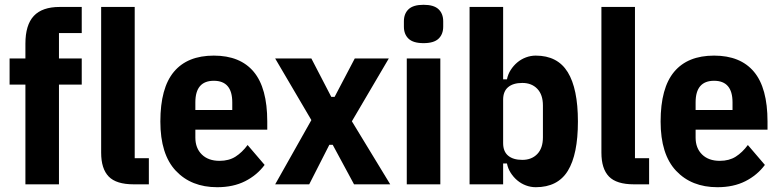

<svg xmlns="http://www.w3.org/2000/svg" viewBox="-20 -769 3253 801"><path d="M86 -416H20V-525H86V-587Q86 -665 121 -702.5Q156 -740 229 -740H321V-631H226V-525H321V-416H226V0H86Z M538 0Q465 0 433.5 -32.5Q402 -65 402 -132V-740H542V-109H601V0Z M886 12Q778 12 713.5 -56.5Q649 -125 649 -262Q649 -402 705.5 -469.5Q762 -537 872 -537Q982 -537 1038.5 -469.5Q1095 -402 1095 -262V-228H795V-195Q795 -151 822 -124.5Q849 -98 896 -98Q935 -98 962.5 -115.5Q990 -133 1013 -164L1084 -81Q1052 -38 1002.5 -13Q953 12 886 12ZM872 -432Q795 -432 795 -342V-310H949V-342Q949 -432 872 -432Z M1128 0 1279 -268 1128 -525H1279L1362 -365H1376L1460 -525H1602L1448 -263L1608 0H1457L1368 -165H1354L1270 0Z M1747 -589Q1704 -589 1684.5 -607.5Q1665 -626 1665 -658V-680Q1665 -712 1684.5 -730.5Q1704 -749 1747 -749Q1790 -749 1809.5 -730.5Q1829 -712 1829 -680V-658Q1829 -626 1809.5 -607.5Q1790 -589 1747 -589ZM1677 -525H1817V0H1677Z M1939 -740H2079V-438H2095Q2099 -459 2110.5 -477Q2122 -495 2138 -508.5Q2154 -522 2174 -529.5Q2194 -537 2215 -537Q2306 -537 2348.5 -468Q2391 -399 2391 -262Q2391 -125 2349 -56.5Q2307 12 2215 12Q2194 12 2174 4.5Q2154 -3 2138 -16.5Q2122 -30 2110.5 -48Q2099 -66 2095 -87H2079V0H1939ZM2159 -102Q2198 -102 2221.5 -126.5Q2245 -151 2245 -196V-329Q2245 -374 2221.5 -398.5Q2198 -423 2159 -423Q2121 -423 2100 -405.5Q2079 -388 2079 -353V-172Q2079 -137 2100 -119.5Q2121 -102 2159 -102Z M2625 0Q2552 0 2520.5 -32.5Q2489 -65 2489 -132V-740H2629V-109H2688V0Z M2973 12Q2865 12 2800.5 -56.5Q2736 -125 2736 -262Q2736 -402 2792.5 -469.5Q2849 -537 2959 -537Q3069 -537 3125.5 -469.5Q3182 -402 3182 -262V-228H2882V-195Q2882 -151 2909 -124.5Q2936 -98 2983 -98Q3022 -98 3049.5 -115.5Q3077 -133 3100 -164L3171 -81Q3139 -38 3089.5 -13Q3040 12 2973 12ZM2959 -432Q2882 -432 2882 -342V-310H3036V-342Q3036 -432 2959 -432Z"/></svg>

Font: IBM Plex Sans Cond
Style: Bold
Weight: 700
Width: 3
Designer: Mike Abbink, Paul van der Laan, Pieter van Rosmalen
Foundry: Bold Monday
Version: Version 1.3